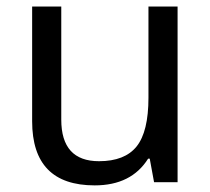

<svg xmlns="http://www.w3.org/2000/svg" viewBox="-20 -556 640 586"><path d="M450.2 0 437 -71.8H432.1Q380.9 9.8 269 9.8Q78.1 9.8 78.1 -186V-536.1H167V-190.9Q167 -64 282.2 -64Q360.8 -64 397 -109.1Q433.1 -154.3 433.1 -257.8V-536.1H522V0Z"/></svg>

Font: Droid Sans Mono
Style: Regular
Weight: 400
Monospace: yes
Foundry: Ascender Corporation
Version: Version 1.00 build 112